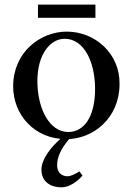

<svg xmlns="http://www.w3.org/2000/svg" viewBox="-20 -591 575 832"><path d="M393.5 -514V-571H144.5V-514ZM337.5 169.8C333.5 164.8 326.5 154.8 323.5 151.8C308.5 161.8 287.5 172.8 272.5 172.8C247.5 172.8 227.5 156.8 227.5 124.8C227.5 91.8 242.5 52.8 285.5 4.8H248.5C196.5 48.8 159.5 101.8 159.5 143.8C159.5 196.8 199.5 220.8 246.5 220.8C278.5 220.8 313.5 197.8 337.5 169.8ZM269 -454C154 -454 37 -364 37 -217C37 -94 129 12 267 12C385 12 498 -80 498 -227C500 -358 393 -454 269 -454ZM260 -423C344 -423 392 -323 392 -206C392 -80 341 -19 276 -19C193 -19 142 -122 142 -240C142 -357 199 -423 260 -423Z"/></svg>

Font: Sibila
Style: Regular
Weight: 400
Designer: Stefan Peev
Foundry: Context Ltd
Version: Version 1.000